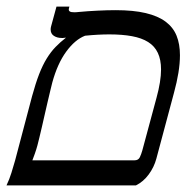

<svg xmlns="http://www.w3.org/2000/svg" viewBox="-49 -560 582 580"><path d="M145.5 -445.8Q143.1 -445.3 141.4 -445.3Q139.6 -445.3 137.7 -445.3Q123.5 -445.3 113.8 -451.7Q104 -458 104 -471.2Q104 -475.6 105.5 -481L121.6 -540H160.6L159.2 -534.7Q158.7 -533.2 158.7 -531.2Q158.7 -527.3 162.4 -525.1Q166 -522.9 176.3 -522.9Q178.7 -522.9 182.4 -523.2Q186 -523.4 189.9 -523.9Q216.3 -526.4 245.4 -527.8Q274.4 -529.3 300.8 -529.3Q354 -529.3 391.1 -520.5Q428.2 -511.7 451.2 -494.6Q474.1 -477.5 484.4 -452.1Q494.6 -426.8 494.6 -393.1Q494.6 -368.7 490 -340.3Q485.4 -312 476.6 -279.8L423.3 -80.6Q416.5 -55.2 400.4 -33.2Q384.3 -11.2 361.8 0H-29.3Q-20.5 -18.6 -14.6 -37.6Q-8.8 -56.6 -3.4 -75.2L47.9 -269.5Q58.6 -308.6 69.3 -336.2Q80.1 -363.8 92.3 -383.5Q104.5 -403.3 118.7 -418Q132.8 -432.6 150.4 -446.3Q148.9 -446.3 147.7 -446Q146.5 -445.8 145.5 -445.8ZM108.9 -310.5Q106.4 -300.8 102.8 -285.6Q99.1 -270.5 95 -252.7Q90.8 -234.9 86.4 -215.3Q82 -195.8 77.9 -178Q73.7 -160.2 70.1 -145Q66.4 -129.9 64 -120.6Q61 -109.4 56.4 -96.2Q51.8 -83 48.8 -75.7H357.4Q369.1 -75.7 373.5 -85.2Q377.9 -94.7 380.9 -105.5L423.8 -264.6Q437.5 -314.5 437.5 -350.1Q437.5 -379.9 427.7 -400.4Q418 -420.9 398.4 -433.1Q378.9 -445.3 349.6 -450.7Q320.3 -456.1 281.2 -456.1Q264.6 -456.1 246.1 -455.1Q227.5 -454.1 208 -452.1Q177.7 -440.4 151.1 -404.1Q124.5 -367.7 108.9 -310.5Z"/></svg>

Font: Arian AMU Serif
Style: Italic
Weight: 400
Italic angle: -15°
Designer: Ruben Hakobyan (Tarumian)
Foundry: Ruben Hakobyan (Tarumian)
Version: Version 1.002